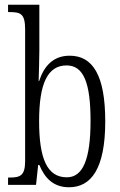

<svg xmlns="http://www.w3.org/2000/svg" viewBox="-20 -780 508 810"><path d="M271 10C364 10 424 -67 424 -268C424 -463 371 -545 274 -545C205 -545 166 -502 145 -438H143C144 -474 146 -533 146 -569V-760H14V-729H21C67 -729 86 -722 86 -656V-101C86 -40 66 -31 22 -31H14V0H132L141 -84H146C169 -28 206 10 271 10ZM262 -32C179 -32 145 -110 145 -269C145 -428 181 -504 261 -504C333 -504 362 -430 362 -270C362 -106 329 -32 262 -32Z"/></svg>

Font: Noto Serif Devanagari ExtraCondensed Light
Style: Regular
Weight: 300
Width: 2
Designer: Universal Thirst, Indian Type Foundry and the Monotype Design Team
Foundry: Monotype Imaging Inc.
Version: Version 2.004